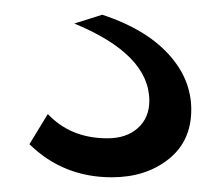

<svg xmlns="http://www.w3.org/2000/svg" viewBox="-20 -35 300 261"><path d="M132 206Q66 206 20 161L45 120Q76 153 126 153Q152 153 167.5 139Q183 125 183 102Q183 39 81 -3L119 -15Q177 4 208.5 38Q240 72 240 114Q240 157 209 181.5Q178 206 132 206Z"/></svg>

Font: Plus Jakarta Display Light
Style: Regular
Weight: 300
Designer: Gumpita Rahayu
Foundry: Tokotype Studio
Version: Version 1.000;hotconv 1.0.109;makeotfexe 2.5.65596